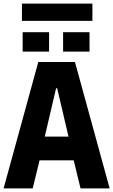

<svg xmlns="http://www.w3.org/2000/svg" viewBox="-31 -1048 630 1068"><path d="M-11 0 182 -703H386L579 0H417L379 -156H189L151 0ZM218 -288H350L287 -557H281ZM95 -761V-869H242V-761ZM320 -761V-869H467V-761ZM91 -932V-1028H483V-932Z"/></svg>

Font: Ruda SemiBold
Style: Bold
Weight: 900
Designer: Mariela Monsalve and Angelina Sanchez
Foundry: Mariela Monsalve and Angelina Sanchez
Version: Version 2.000